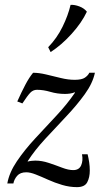

<svg xmlns="http://www.w3.org/2000/svg" viewBox="-20 -754 423 789"><path d="M296 15Q266 15 235.5 6Q205 -3 177.5 -15.5Q150 -28 127 -37Q104 -46 88 -46Q63 -46 50.5 -31.5Q38 -17 35 0H10Q18 -45 49.5 -91.5Q81 -138 124.5 -185Q168 -232 212 -279Q256 -326 288 -373V-375Q278 -371 267.5 -369.5Q257 -368 247 -368Q216 -368 187 -376.5Q158 -385 132 -385Q116 -385 104.5 -373Q93 -361 72 -329L51 -337Q68 -375 84 -405.5Q100 -436 116 -455Q140 -455 169.5 -448Q199 -441 229.5 -433.5Q260 -426 287 -426Q316 -426 329 -435Q342 -444 347 -455H370Q361 -412 328.5 -367Q296 -322 252.5 -276Q209 -230 166 -183.5Q123 -137 94 -92V-90Q100 -92 109.5 -93Q119 -94 125 -94Q152 -94 180.5 -84.5Q209 -75 235 -65Q261 -55 281 -55Q305 -55 313.5 -74.5Q322 -94 317 -120H340Q344 -104 346.5 -87Q349 -70 349 -53Q349 -25 338.5 -5Q328 15 296 15ZM270 -734Q287 -735 306.5 -727.5Q326 -720 337 -706Q316 -661 274.5 -615Q233 -569 188 -540L178 -560Q214 -597 237 -644Q260 -691 270 -734Z"/></svg>

Font: Bona Nova
Style: Italic
Weight: 400
Italic angle: -4°
Designer: Mateusz Machalski
Foundry: Capitalics
Version: Version 4.001; ttfautohint (v1.8.3)